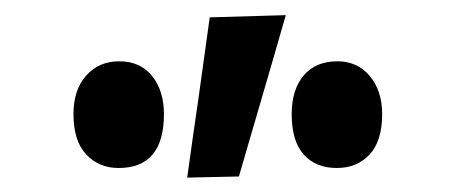

<svg xmlns="http://www.w3.org/2000/svg" viewBox="-20 -810 640 260"><path d="M233.5 -569.5Q241 -624 249 -678.5Q256.5 -732.5 264 -786.5L367 -789.5Q351 -733.5 335 -679Q319 -624.5 303.5 -571ZM140.5 -582.5Q114 -582.5 96.8 -600.8Q79.5 -619 79.5 -655.5Q79.5 -688.5 96.8 -707.8Q114 -727 141.5 -727Q170 -727 186 -707Q202 -687 202 -655.5Q202 -582.5 140.5 -582.5ZM436 -582.5Q407.5 -582.5 391.2 -600.8Q375 -619 375 -655.5Q375 -688.5 391.2 -707.8Q407.5 -727 437 -727Q464 -727 480.8 -707Q497.5 -687 497.5 -655.5Q497.5 -619 480.5 -600.8Q463.5 -582.5 436 -582.5Z"/></svg>

Font: Heraclito SemiBold
Style: Regular
Weight: 600
Designer: Kostas Bartsokas (font) & Cristiano Sobral (main changes)
Foundry: Kostas Bartsokas (font) & Cristiano Sobral (main changes)
Version: Version 1.00;July 8, 2020;FontCreator 13.0.0.2655 64-bit